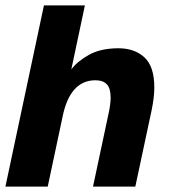

<svg xmlns="http://www.w3.org/2000/svg" viewBox="-41 -688 641 708"><path d="M-21 0 121 -668H272L222 -432Q243 -461 286.5 -485.5Q330 -510 396 -510Q455 -510 491.5 -476.5Q528 -443 528 -366Q528 -347 525.5 -326Q523 -305 518 -281L458 0H302L358 -263Q367 -302 367 -328Q367 -362 353 -377Q339 -392 311 -392Q216 -392 189 -254L135 0Z"/></svg>

Font: Atkinson Hyperlegible
Style: Bold Italic
Weight: 700
Italic angle: -12°
Designer: Elliott Scott, Megan Eiswerth, Linus Boman, Theodore Petrosky
Foundry: Braille Institute
Version: Version 1.006; ttfautohint (v1.8.3)